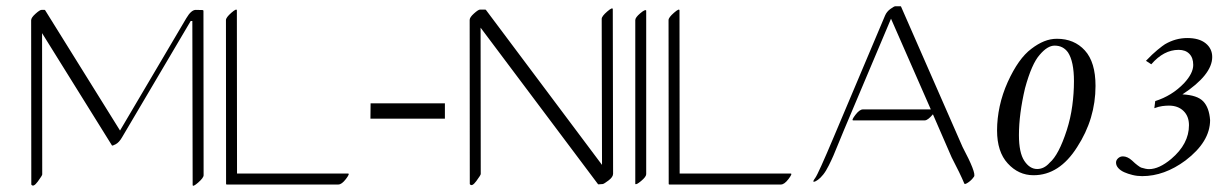

<svg xmlns="http://www.w3.org/2000/svg" viewBox="-20 -566 3927 617"><path d="M115.7 -5.4Q115.7 -2 101.3 17.6Q86.9 37.1 80.6 26.9Q80.1 26.4 80.6 25.9L80.1 -501Q80.1 -509.3 94 -521.7Q107.9 -534.2 113.3 -534.2H123Q124.5 -534.2 125 -533.2L365.7 -146.5L578.6 -507.3Q594.7 -534.7 609.4 -534.2L631.3 -533.7Q633.3 -533.7 633.8 -531.2L634.3 -2.9Q634.3 5.4 616.7 20.8Q599.1 36.1 599.1 28.3L598.1 -498.5H592.8L372.1 -124.5Q362.8 -108.4 351.8 -102.5Q340.8 -96.7 339.8 -98.6L115.2 -459.5Z M1098.6 -8.3Q1105 -8.3 1091.6 9.3Q1078.1 26.9 1067.4 26.9H708.5Q706.5 26.9 706.5 24.9L706.1 -501.5Q706.1 -509.8 723.6 -525.1Q741.2 -540.5 741.2 -532.2L741.7 -8.3Z M1170.9 -233.9H1409.7V-184.6H1170.4Z M1524.9 -6.8Q1524.9 -3.4 1510.5 16.1Q1496.1 35.6 1489.7 25.4Q1489.3 24.9 1489.7 24.4L1489.3 -502Q1489.3 -510.3 1503.2 -522.7Q1517.1 -535.2 1522.5 -535.2H1539.6Q1540.5 -535.2 1541.5 -534.2L1914.6 -36.1L1913.6 -505.4Q1913.6 -513.7 1931.4 -529.1Q1949.2 -544.4 1949.2 -536.1L1950.2 -7.8Q1950.2 2.9 1935.5 13.9Q1920.9 24.9 1917 25.4L1903.3 26.4Q1901.9 26.4 1901.4 25.4L1524.4 -477.1Z M2056.6 -6.3Q2056.6 2 2040.3 15.6Q2023.9 29.3 2021.5 24.9V-501.5Q2021.5 -509.8 2037.6 -523.4Q2053.7 -537.1 2056.6 -532.2Z M2521 -8.3Q2527.3 -8.3 2513.9 9.3Q2500.5 26.9 2489.7 26.9H2130.9Q2128.9 26.9 2128.9 24.9L2128.4 -501.5Q2128.4 -509.8 2146 -525.1Q2163.6 -540.5 2163.6 -532.2L2164.1 -8.3Z M2978 -198.7Q2961.4 -179.2 2952.1 -179.2H2721.7Q2715.3 -179.2 2728.8 -196.8Q2742.2 -214.4 2752.9 -214.4H2971.2L2843.3 -505.9L2692.9 -149.9Q2686.5 -134.8 2675.3 -107.2Q2664.1 -79.6 2658.2 -65.9Q2652.3 -52.2 2643.3 -34.2Q2634.3 -16.1 2625.5 -5.1Q2616.7 5.9 2608.6 11.7Q2600.6 17.6 2595.5 18.1Q2590.3 18.6 2599.9 5.6Q2609.4 -7.3 2659.2 -125.5L2824.2 -516.1Q2829.6 -528.8 2841.6 -537.4Q2853.5 -545.9 2856.9 -545.9H2873.5Q2875 -545.9 2875.5 -544.9L3073.2 -93.8Q3117.7 -9.8 3110.1 1.5Q3102.5 12.7 3091.8 20Q3081.1 27.3 3079.1 24.4Q3065.4 -8.3 3038.1 -60.5Z M3376.5 -441.4Q3432.1 -441.4 3466.3 -403.8Q3500.5 -366.2 3500.5 -290Q3500.5 -184.1 3441.4 -93.3Q3384.3 -2.9 3301.3 -2.9Q3252.9 -2.9 3218.3 -41Q3184.1 -78.1 3184.1 -147Q3184.1 -185.1 3192.6 -224.6Q3201.2 -264.2 3218.3 -302.2Q3252.9 -378.4 3294.4 -409.2Q3315.4 -425.3 3335.4 -433.3Q3355.5 -441.4 3376.5 -441.4ZM3369.1 -419.4Q3346.2 -419.4 3321.3 -390.1Q3295.4 -361.3 3273.9 -282.2Q3254.4 -199.2 3254.4 -131.8Q3254.4 -75.2 3271.7 -49.1Q3289.1 -22.9 3313 -22.9Q3335.4 -22.9 3353 -43Q3382.3 -67.9 3408.2 -147.9Q3420.4 -186 3425.8 -226.1Q3431.2 -266.1 3431.2 -305.2Q3431.2 -368.2 3412.1 -397.5Q3396.5 -419.4 3369.1 -419.4Z M3679.7 -359.4 3662.6 -370.6Q3683.6 -392.6 3699.2 -405.3Q3717.8 -420.4 3723.6 -423.8Q3757.8 -443.8 3795.4 -443.8Q3833.5 -443.8 3854.5 -426.8Q3875.5 -409.7 3875.5 -382.8Q3875.5 -325.7 3779.8 -262.7Q3827.6 -260.3 3846.7 -240.2Q3865.7 -220.2 3868.7 -180.2Q3868.7 -110.4 3789.6 -50.3Q3721.7 0 3650.4 0Q3634.3 0 3619.4 -3.7Q3604.5 -7.3 3592.5 -12.7Q3580.6 -18.1 3573.5 -26.1Q3566.4 -34.2 3566.4 -43.5Q3566.4 -51.3 3573 -57.4Q3579.6 -63.5 3588.4 -63.5Q3603 -63.5 3617.7 -50.3Q3628.4 -40 3635.7 -34.7Q3645 -27.8 3647.5 -27.3Q3662.6 -22.5 3672.4 -22.5Q3704.6 -22.5 3743.7 -55.2Q3800.8 -103.5 3800.8 -163.6Q3800.8 -192.4 3783.2 -209.5Q3765.6 -226.6 3736.3 -226.6Q3726.6 -226.6 3715.1 -225.1Q3703.6 -223.6 3689.5 -218.3L3692.4 -241.2Q3718.8 -249.5 3742.2 -263.9Q3765.6 -278.3 3785.6 -299.3Q3814.5 -330.6 3814.5 -357.4Q3814.5 -380.4 3802 -393.1Q3789.6 -405.8 3767.6 -405.8Q3719.7 -405.8 3679.7 -359.4Z"/></svg>

Font: ML-NILA03
Style: Regular
Weight: 400
Designer: CLT@C-DIT
Version: Version ML-NILA03 1.0